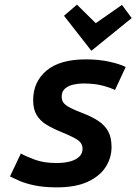

<svg xmlns="http://www.w3.org/2000/svg" viewBox="-20 -794 600 828"><path d="M225 14Q169 14 129 5.5Q89 -3 63 -14.5Q37 -26 23 -33L70 -132Q91 -120 130 -105.5Q169 -91 223 -91Q260 -91 285 -98.5Q310 -106 323 -119.5Q336 -133 336 -152Q336 -176 315.5 -190Q295 -204 246 -224Q207 -240 180 -256.5Q153 -273 138 -298Q123 -323 123 -362Q123 -441 180.5 -489.5Q238 -538 351 -538Q405 -538 451 -528Q497 -518 522 -505L476 -406Q453 -417 419.5 -425.5Q386 -434 338 -434Q320 -434 298 -429.5Q276 -425 261 -412.5Q246 -400 246 -377Q246 -362 253.5 -351.5Q261 -341 280.5 -330.5Q300 -320 334 -307Q376 -291 404 -272.5Q432 -254 446.5 -227.5Q461 -201 461 -160Q461 -113 435.5 -73.5Q410 -34 358 -10Q306 14 225 14ZM374 -575 256 -726 312 -774 393 -694 506 -773 548 -716Z"/></svg>

Font: Ubuntu Sans Mono SemiBold
Style: Italic
Weight: 600
Italic angle: -13.5°
Monospace: yes
Designer: Dalton Maag Ltd
Foundry: Dalton Maag Ltd
Version: Version 1.006